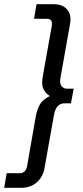

<svg xmlns="http://www.w3.org/2000/svg" viewBox="-40 -766 399 920"><path d="M-8 64H54Q84 64 90 29L131 -206Q138 -244 152 -267Q166 -290 199 -306Q162 -328 162 -371Q162 -382 166 -406L208 -641Q209 -645 209 -652Q209 -676 185 -676H123L135 -746H216Q255 -746 276.5 -726Q298 -706 298 -673Q298 -667 296 -653L250 -395Q248 -383 248 -378Q248 -360 257.5 -350.5Q267 -341 283 -341H313L300 -271H270Q229 -271 219 -217L173 41Q165 83 135.5 108.5Q106 134 61 134H-20Z"/></svg>

Font: Niramit
Style: Italic
Weight: 400
Italic angle: -10°
Version: Version 1.000; ttfautohint (v1.6)